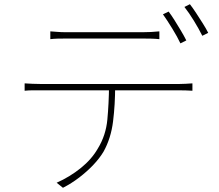

<svg xmlns="http://www.w3.org/2000/svg" viewBox="-20 -856 1040 912"><path d="M219 -707Q238 -706 254 -704.5Q270 -703 293 -703Q309 -703 345.5 -703Q382 -703 429 -703Q476 -703 522.5 -703Q569 -703 605.5 -703Q642 -703 658 -703Q675 -703 697 -704Q719 -705 737 -707V-670Q718 -672 696.5 -672.5Q675 -673 658 -673Q642 -673 605.5 -673Q569 -673 522.5 -673Q476 -673 429.5 -673Q383 -673 346.5 -673Q310 -673 295 -673Q271 -673 253 -672.5Q235 -672 219 -670ZM97 -460Q116 -459 134 -458Q152 -457 175 -457Q186 -457 224.5 -457Q263 -457 319 -457Q375 -457 439.5 -457Q504 -457 568.5 -457Q633 -457 688.5 -457Q744 -457 781.5 -457Q819 -457 829 -457Q845 -457 861.5 -458Q878 -459 894 -460V-425Q880 -426 862.5 -426.5Q845 -427 829 -427Q819 -427 781.5 -427Q744 -427 688.5 -427Q633 -427 568.5 -427Q504 -427 439.5 -427Q375 -427 319 -427Q263 -427 224.5 -427Q186 -427 175 -427Q152 -427 134.5 -427Q117 -427 97 -425ZM527 -449Q527 -359 517 -279Q507 -199 472 -136Q453 -104 423 -72.5Q393 -41 356.5 -13Q320 15 279 36L249 12Q312 -16 364 -58Q416 -100 445 -151Q483 -213 490 -288.5Q497 -364 498 -449ZM781 -801Q794 -784 809 -760Q824 -736 839 -711Q854 -686 865 -664L837 -650Q823 -680 798.5 -720Q774 -760 754 -788ZM882 -836Q896 -818 912 -793.5Q928 -769 943.5 -744.5Q959 -720 969 -700L941 -686Q924 -720 901 -757.5Q878 -795 856 -823Z"/></svg>

Font: Shanggu Sans SC VF
Style: Regular
Weight: 250
Designer: GuiWonder
Version: Version 1.021